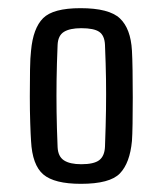

<svg xmlns="http://www.w3.org/2000/svg" viewBox="-20 -827 397 470"><path d="M178 -377Q113 -377 86 -400Q59 -423 56 -482Q55 -496 54 -526Q53 -556 53 -591Q53 -626 53.5 -656.5Q54 -687 56 -703Q61 -758 85.5 -782.5Q110 -807 177 -807Q247 -807 273.5 -782Q300 -757 303 -703Q304 -686 304.5 -654.5Q305 -623 305 -588Q305 -553 304.5 -524Q304 -495 303 -482Q298 -428 273.5 -402.5Q249 -377 178 -377ZM179 -425Q210 -425 223 -435Q236 -445 237 -468Q239 -522 239.5 -559.5Q240 -597 239.5 -633Q239 -669 237 -717Q236 -740 223 -749Q210 -758 179 -758Q151 -758 136.5 -749Q122 -740 121 -717Q119 -669 118.5 -631Q118 -593 118.5 -554Q119 -515 121 -467Q122 -444 136.5 -434.5Q151 -425 179 -425Z"/></svg>

Font: Big Shoulders Text
Style: Regular
Weight: 400
Designer: Patric King
Foundry: XO Type Co
Version: Version 1.000; ttfautohint (v1.8.2)